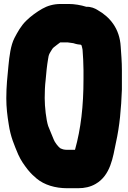

<svg xmlns="http://www.w3.org/2000/svg" viewBox="-20 -740 661 990"><path d="M335 -719.5H293C256.2 -719.5 224.1 -710 197.4 -694.6C171.4 -679.9 139.2 -657 115.9 -633.9C88.1 -607.3 70.1 -573.5 54.8 -544.5C34.7 -506.3 28.2 -447.9 23.7 -402.7C18.4 -348 12.5 -295.9 12.5 -233C12.5 -185.9 17.7 -144 24.9 -99.4C34.6 -33.2 54.2 8.8 73.6 55.9C89.2 90.2 103.9 109.5 123.7 135.4C142.2 157.6 152.8 166.9 168.8 180.6C208.1 213.4 264.7 230.5 326 230.5H383C416.2 230.5 446.4 223.8 472.7 208.5C550.4 164.1 562.2 70.6 577.7 -4.1C597.1 -90.5 604.8 -179.7 608.5 -278.3V-379C608.5 -421.3 604.8 -464.5 602.4 -499.3C597.3 -592.4 547 -652.2 483.5 -688.1C469 -697.3 449 -705.9 425 -705C397.2 -713.9 362.8 -719.5 335 -719.5ZM366.7 32.5H327C310.4 32.5 303 30.1 290.2 24.1C277.9 14.3 261.8 -7.3 257 -20.5L242.5 -55.7C237.8 -66.4 233.7 -76.6 228.3 -90.6C218 -122.7 210.5 -189 210.5 -234C210.5 -266 211.7 -297.9 215.3 -327.2C218.4 -365.1 222 -401 228 -436.2C231.7 -461.5 233.8 -461.4 247.5 -484.2C252 -492.4 258.2 -497.3 273.8 -508.9C292.5 -522.7 289.7 -521.5 293 -521.5H328.1C337.2 -520.2 353.6 -518.3 357.9 -517.4C366.7 -515.4 371.8 -511.5 396.1 -509.6C398.9 -507.4 398.6 -507.7 400.5 -506.1C403 -496.1 404.8 -490.3 405.7 -483.5C408 -451.4 410.5 -413.8 410.5 -379V-331C410.5 -192.7 397.2 -76.9 366.7 32.5Z"/></svg>

Font: Smoothie
Style: ExBd
Weight: 800
Foundry: Cannot Into Space Fonts
Version: Version 0.8